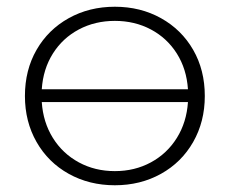

<svg xmlns="http://www.w3.org/2000/svg" viewBox="-20 -546 683 570"><path d="M588 -261Q588 -185 553.5 -124.5Q519 -64 458 -30Q397 4 321 4Q245 4 184 -30Q123 -64 88.5 -124.5Q54 -185 54 -261Q54 -338 88.5 -398Q123 -458 184 -492Q245 -526 321 -526Q397 -526 458 -492Q519 -458 553.5 -398Q588 -338 588 -261ZM104 -281H538Q534 -341 505 -387Q476 -433 428 -458.5Q380 -484 321 -484Q262 -484 214 -458.5Q166 -433 137 -387Q108 -341 104 -281ZM538 -243H104Q108 -183 137 -136.5Q166 -90 214 -64Q262 -38 321 -38Q380 -38 428 -64Q476 -90 505 -136.5Q534 -183 538 -243Z"/></svg>

Font: Montserrat Alternates Light
Style: Regular
Weight: 300
Designer: Julieta Ulanovsky
Foundry: Julieta Ulanovsky
Version: Version 7.200